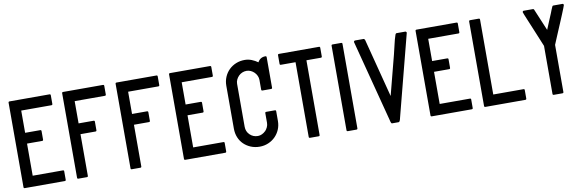

<svg xmlns="http://www.w3.org/2000/svg" viewBox="-52 -1229 5095 1666"><g transform="rotate(-10 2496.0 -396.0)"><path d="M146 -108H412Q422 -108 422 -99V-24Q422 -14 412 -14H60Q50 -14 50 -24V-768Q50 -778 60 -778H412Q422 -778 422 -768V-692Q422 -682 412 -682H146V-486H279Q289 -486 289 -476V-401Q289 -391 279 -391H146Z M617 -391V-24Q617 -14 607 -14H532Q522 -14 522 -24V-768Q522 -778 532 -778H883Q893 -778 893 -768V-692Q893 -682 883 -682H617V-486H749Q759 -486 759 -476V-401Q759 -391 749 -391Z M1088 -391V-24Q1088 -14 1078 -14H1003Q993 -14 993 -24V-768Q993 -778 1003 -778H1354Q1364 -778 1364 -768V-692Q1364 -682 1354 -682H1088V-486H1220Q1230 -486 1230 -476V-401Q1230 -391 1220 -391Z M1560 -108H1826Q1836 -108 1836 -99V-24Q1836 -14 1826 -14H1474Q1464 -14 1464 -24V-768Q1464 -778 1474 -778H1826Q1836 -778 1836 -768V-692Q1836 -682 1826 -682H1560V-486H1693Q1703 -486 1703 -476V-401Q1703 -391 1693 -391H1560Z M2238 -302H2314Q2324 -302 2324 -292V-207Q2324 -166 2309 -131Q2294 -96 2268 -70Q2242 -44 2206.5 -29Q2171 -14 2131 -14Q2089 -14 2053.5 -28.5Q2018 -43 1991.5 -68.5Q1965 -94 1950.5 -129.5Q1936 -165 1936 -207V-585Q1936 -626 1951 -661.5Q1966 -697 1992.5 -723Q2019 -749 2054.5 -763.5Q2090 -778 2131 -778Q2163 -778 2192 -766.5Q2221 -755 2246 -737Q2268 -778 2314 -778Q2324 -778 2324 -768V-500Q2324 -490 2314 -490H2238Q2228 -490 2228 -500V-585Q2228 -604 2220 -621.5Q2212 -639 2198.5 -652.5Q2185 -666 2167.5 -674Q2150 -682 2131 -682Q2111 -682 2093 -674.5Q2075 -667 2061.5 -653.5Q2048 -640 2039.5 -622.5Q2031 -605 2031 -585V-207Q2031 -165 2060 -136.5Q2089 -108 2131 -108Q2150 -108 2167.5 -116.5Q2185 -125 2198 -138V-137Q2211 -151 2219.5 -169Q2228 -187 2228 -207V-292Q2228 -302 2238 -302Z M2659 -682V-24Q2659 -14 2649 -14H2573Q2563 -14 2563 -24V-682H2434Q2424 -682 2424 -692V-768Q2424 -778 2434 -778H2786Q2796 -778 2796 -768V-692Q2796 -682 2786 -682Z M2906 -14Q2896 -14 2896 -24V-768Q2896 -778 2906 -778H2982Q2992 -778 2992 -768V-24Q2992 -14 2982 -14Z M3180 -778Q3183 -778 3186.5 -774Q3190 -770 3191 -768L3325 -250Q3348 -338 3370.5 -425.5Q3393 -513 3416 -601Q3427 -643 3436 -685Q3445 -727 3459 -768Q3460 -771 3463 -774.5Q3466 -778 3470 -778H3548Q3551 -778 3555 -773.5Q3559 -769 3558 -766L3372 -48Q3371 -45 3370 -39.5Q3369 -34 3366.5 -28Q3364 -22 3361 -18Q3358 -14 3354 -14H3297Q3292 -14 3289.5 -18Q3287 -22 3285 -28Q3283 -34 3282 -39.5Q3281 -45 3280 -48L3093 -766Q3092 -769 3096 -773.5Q3100 -778 3103 -778Z M3732 -108H3998Q4008 -108 4008 -99V-24Q4008 -14 3998 -14H3646Q3636 -14 3636 -24V-768Q3636 -778 3646 -778H3998Q4008 -778 4008 -768V-692Q4008 -682 3998 -682H3732V-486H3865Q3875 -486 3875 -476V-401Q3875 -391 3865 -391H3732Z M4118 -14Q4108 -14 4108 -24V-768Q4108 -778 4118 -778H4194Q4204 -778 4204 -768V-108H4470Q4480 -108 4480 -99V-24Q4480 -14 4470 -14Z M4672 -778Q4678 -778 4681 -772L4762 -579Q4776 -614 4790.5 -648Q4805 -682 4819 -716Q4825 -730 4830 -744.5Q4835 -759 4842 -772Q4845 -778 4851 -778H4932Q4937 -778 4939.5 -774.5Q4942 -771 4942 -766Q4942 -764 4933 -741Q4924 -718 4910 -684Q4896 -650 4879 -610Q4862 -570 4847 -534.5Q4832 -499 4821 -472.5Q4810 -446 4807 -439V-24Q4807 -14 4797 -14H4721Q4711 -14 4711 -24V-447Q4706 -459 4694.5 -487Q4683 -515 4668.5 -550Q4654 -585 4638.5 -622.5Q4623 -660 4610 -691Q4597 -722 4588.5 -743Q4580 -764 4580 -766Q4580 -771 4582.5 -774.5Q4585 -778 4590 -778Z"/></g></svg>

Font: Kanalisirung
Style: Regular
Weight: 500
Designer: Peter Wiegel
Foundry: Peter Wiegel
Version: 1.000